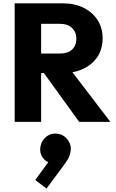

<svg xmlns="http://www.w3.org/2000/svg" viewBox="-20 -726 692 1144"><path d="M188 -290.5V-407H337Q384 -407 409.5 -430.8Q435 -454.5 435 -495.5Q435 -534 409.8 -559Q384.5 -584 337.5 -584H188V-706H356Q426 -706 479 -679.2Q532 -652.5 561.8 -605.8Q591.5 -559 591.5 -498Q591.5 -435.5 561.5 -389Q531.5 -342.5 477.5 -316.5Q423.5 -290.5 351 -290.5ZM67.5 0V-706H225V0ZM451.5 0 232 -304 375.5 -343 637.5 0ZM257 397.5 190 346.5 280.5 222.5 327.5 217Q318 230 306.5 238.2Q295 246.5 282.5 244.5Q254 240 234.5 212.8Q215 185.5 220.5 149.5Q226.5 111.5 256.2 88.2Q286 65 325 71Q361.5 77 384.2 108Q407 139 400.5 178Q398.5 193.5 389 213.5Q379.5 233.5 356.5 263.5Z"/></svg>

Font: Outfit Thin
Style: Regular
Weight: 100
Designer: Rodrigo Fuenzalida
Foundry: fragTYPE
Version: Version 1.100;gftools[0.9.27]